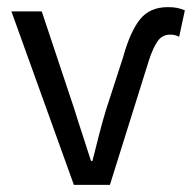

<svg xmlns="http://www.w3.org/2000/svg" viewBox="-20 -518 538 538"><path d="M187 0 12 -486H97L189 -210Q200 -174 212 -138Q224 -102 235 -67H239Q248 -102 257 -138Q266 -174 277 -210L325 -358Q345 -430 372.5 -464Q400 -498 450 -498Q465 -498 475.5 -496Q486 -494 498 -489L482 -415Q471 -421 457 -421Q435 -421 422 -403Q409 -385 397 -348L288 0Z"/></svg>

Font: CV Source Sans
Style: Regular
Weight: 400
Designer: Paul D. Hunt
Foundry: Adobe Systems Incorporated
Version: Version 3.001